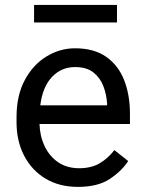

<svg xmlns="http://www.w3.org/2000/svg" viewBox="-20 -729 570 759"><path d="M288.1 9.8Q214.4 9.8 159.9 -22.9Q105.5 -55.7 75.4 -113.5Q45.4 -171.4 45.4 -245.6V-266.1Q45.4 -352.5 78.4 -413.3Q111.3 -474.1 164.3 -506.1Q217.3 -538.1 276.4 -538.1Q352.1 -538.1 400.1 -504.2Q448.2 -470.2 470.9 -411.9Q493.7 -353.5 493.7 -279.3V-238.8H136.2Q137.7 -190.4 156.7 -150.6Q175.8 -110.8 210.2 -87.4Q244.6 -64 293 -64Q340.8 -64 374 -83.5Q407.2 -103 432.1 -135.7L486.8 -92.3Q461.4 -53.2 414.1 -21.7Q366.7 9.8 288.1 9.8ZM276.4 -463.9Q222.7 -463.9 185.5 -424.8Q148.4 -385.7 139.2 -312.5H403.3V-319.3Q401.4 -354.5 388.9 -387.7Q376.5 -420.9 349.6 -442.4Q322.8 -463.9 276.4 -463.9ZM442.4 -709.5V-640.1H114.7V-709.5Z"/></svg>

Font: Vazirmatn RD
Style: Regular
Weight: 400
Designer: Saber Rastikerdar
Foundry: Saber Rastikerdar
Version: Version 32.102